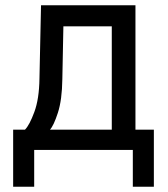

<svg xmlns="http://www.w3.org/2000/svg" viewBox="-20 -570 640 730"><path d="M30 140V-77H75Q92 -94 110.5 -144Q129 -194 130 -271L136 -550H495V-77H565V140H485V0H110V140ZM170 -77H405V-470H221L217 -269Q216 -190 200 -141Q184 -92 170 -77Z"/></svg>

Font: Liga JetBrainsMono Nerd Font
Style: Regular
Weight: 400
Designer: Philipp Nurullin, Konstantin Bulenkov
Foundry: JetBrains
Version: Version 2.225; ttfautohint (v1.8.3)